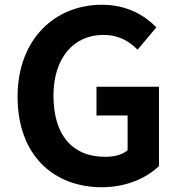

<svg xmlns="http://www.w3.org/2000/svg" viewBox="-20 -774 757 808"><path d="M409 14C513 14 598 -26 649 -75V-409H386V-288H517V-142C496 -123 460 -114 424 -114C279 -114 205 -211 205 -372C205 -531 291 -627 414 -627C482 -627 523 -600 559 -565L638 -659C590 -708 516 -754 409 -754C213 -754 54 -611 54 -367C54 -120 206 14 409 14Z"/></svg>

Font: Bithumb Trading Sans Bold
Style: Bold
Weight: 700
Designer: Ham Hyungwon
Foundry: Bithumb
Version: Version 0.500;FEAKit 1.0